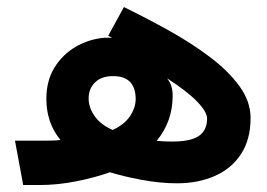

<svg xmlns="http://www.w3.org/2000/svg" viewBox="-20 -530 766 550"><path d="M22.9 -127H88.4Q107.9 -127 123 -127.2Q138.2 -127.4 153.3 -128.9Q112.8 -177.7 112.8 -247.1Q112.8 -298.3 135.7 -335.9Q158.7 -373.5 196.5 -395.8Q234.4 -418 279.3 -421.9Q291 -422.4 301.3 -421.4L290 -427.7L335 -509.8Q399.9 -478 464.1 -442.4Q528.3 -406.7 581.3 -366.7Q634.3 -326.7 666 -283Q697.8 -239.3 697.8 -191.9Q697.8 -130.4 670.4 -88.6Q643.1 -46.9 595.2 -25.9Q547.4 -4.9 486.8 -4.9Q438.5 -4.9 384.3 -15.1Q330.1 -25.4 294.9 -36.6Q252.9 -21.5 199 -10.7Q145 0 94.2 0H46.4ZM302.7 -157.7Q335.9 -172.9 352.1 -196.8Q368.2 -220.7 368.7 -245.6Q368.7 -312 303.7 -312Q270.5 -312 252.2 -293.9Q233.9 -275.9 233.9 -248Q233.9 -222.2 251 -197.5Q268.1 -172.9 302.7 -157.7ZM458.5 -305.7Q467.8 -293.9 471.2 -282.2Q474.6 -270.5 474.6 -255.4Q474.6 -182.1 428.7 -126.5Q439.9 -125.5 451.9 -125Q463.9 -124.5 473.1 -124.5Q525.9 -124.5 549.6 -140.6Q573.2 -156.7 573.2 -190.4Q573.2 -209.5 544.7 -239Q516.1 -268.6 458.5 -305.7Z"/></svg>

Font: Vazir FD-UI
Style: Bold-FD-UI
Weight: 700
Designer: Saber Rastikerdar
Foundry: Saber Rastikerdar
Version: Version 30.0.0